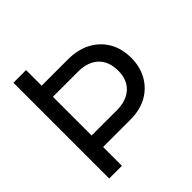

<svg xmlns="http://www.w3.org/2000/svg" viewBox="-174 -786 922 922"><g transform="rotate(-45 287.0 -325.0)"><path d="M51.6 -650.5V0H138V-127.8H324.5Q389.4 -127.8 436.9 -154.5Q484.5 -181.3 510.5 -228.2Q536.5 -275.1 536.5 -335Q536.5 -398.2 508.9 -445.4Q481.2 -492.6 431.7 -518.6Q382.2 -544.6 316 -544.6H137.5V-650.5ZM138 -468.6H308.5Q374.9 -468.6 411.8 -433.5Q448.6 -398.4 448.6 -335Q448.6 -274 411.4 -239.9Q374.2 -205.7 308.5 -205.7H138Z"/></g></svg>

Font: Overused Grotesk Light
Style: Regular
Weight: 300
Designer: RandomMaerks
Version: Version 0.005